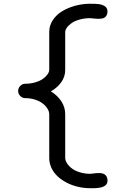

<svg xmlns="http://www.w3.org/2000/svg" viewBox="-20 -897 671 1025"><path d="M328.1 -523.2Q328.1 -488 307.5 -458.7Q286.9 -429.4 251.7 -409.2Q287.4 -387 307.7 -355.7Q328.1 -324.5 328.1 -287.4V-55.4Q328.1 -40.3 337.8 -25.1Q347.4 -10 364.3 2.6Q381.1 15.1 406.6 22.9Q432.1 30.8 461.4 30.8Q465.8 30.8 475.7 29.5Q485.6 28.3 494.1 27.3Q502.7 26.4 513.3 27Q523.9 27.6 531.7 30.4Q539.6 33.2 545.7 40.5Q551.8 47.9 553.5 59.3Q554.9 69.6 552.6 77.6Q550.3 85.7 544.9 90.6Q539.6 95.5 532.1 99.1Q524.7 102.8 516.1 104.2Q507.6 105.7 498.7 106.8Q489.7 107.9 481.7 107.7Q473.6 107.4 467 107.7Q463.1 107.7 461.4 107.7Q428.5 107.7 396.4 100.2Q364.3 92.8 336.7 78.5Q309.1 64.2 288.1 44.9Q267.1 25.6 255 0.1Q242.9 -25.4 242.9 -53.7V-286.6Q242.9 -301.8 233.4 -317Q223.9 -332.3 207.6 -344.8Q191.4 -357.4 167 -365.2Q142.6 -373 115.2 -373Q99.6 -373 88.3 -384.4Q76.9 -395.8 76.9 -411.6Q76.9 -427.2 88.3 -438.6Q99.6 -450 115.2 -450Q143.3 -450 168.2 -457.3Q193.1 -464.6 209 -476Q224.9 -487.3 233.9 -500.2Q242.9 -513.2 242.9 -524.9V-727.1Q242.9 -760.7 262 -789.6Q281 -818.4 312.1 -837.2Q343.3 -856 382.1 -866.5Q420.9 -877 461.4 -877Q493.4 -877 507.6 -875Q516.8 -873.8 524.8 -871Q532.7 -868.2 540.3 -863.2Q547.9 -858.2 551.4 -849.5Q554.9 -840.8 553.5 -829.6Q551.5 -815.9 543.9 -808Q536.4 -800 524.5 -798.2Q512.7 -796.4 502.4 -796.5Q492.2 -796.6 479.1 -798.3Q466.1 -800 461.4 -800Q431.2 -800 405.2 -792.7Q379.2 -785.4 362.8 -774Q346.4 -762.7 337.3 -749.8Q328.1 -736.8 328.1 -725.1Z"/></svg>

Font: Tecnico
Style: Grueso
Weight: 700
Version: Version 1.3